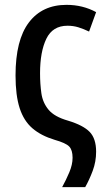

<svg xmlns="http://www.w3.org/2000/svg" viewBox="-20 -570 442 791"><path d="M236 201Q252 172 265.5 140Q279 108 279 80Q279 48 265 33.5Q251 19 205 6Q149 -11 113.5 -41.5Q78 -72 61 -124.5Q44 -177 44 -259Q44 -405 99 -477.5Q154 -550 254 -550Q321 -550 376 -520L347 -440Q324 -451 303 -457.5Q282 -464 258 -464Q197 -464 171 -410.5Q145 -357 145 -268Q145 -224 150.5 -185.5Q156 -147 180 -118Q204 -89 260 -73Q323 -54 349.5 -26.5Q376 1 376 55Q376 96 362 133.5Q348 171 331 201Z"/></svg>

Font: Noto Sans Condensed Medium
Style: Regular
Weight: 500
Width: 3
Designer: Monotype Design Team
Foundry: Monotype Imaging Inc.
Version: Version 2.013; ttfautohint (v1.8.4.7-5d5b)